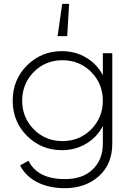

<svg xmlns="http://www.w3.org/2000/svg" viewBox="-20 -780 688 1011"><path d="M343.8 -759.8Q341.8 -717.8 334 -589.8Q321.3 -589.8 283.2 -589.8Q289.1 -632.8 307.6 -759.8Q317.4 -759.8 343.8 -759.8ZM521.5 -500Q533.2 -500 571.3 -500Q571.3 -380.9 571.3 -24.4Q571.3 85 500 148.4Q428.7 210.9 322.3 210.9Q236.3 210.9 174.8 178.7Q114.3 147.5 85.9 90.8Q100.6 83 129.9 66.4Q177.7 163.1 322.3 163.1Q415 163.1 467.8 112.3Q521.5 61.5 521.5 -24.4Q521.5 -54.7 521.5 -116.2Q490.2 -56.6 433.6 -23.4Q377 10.7 305.7 10.7Q198.2 10.7 122.1 -64.5Q46.9 -139.6 46.9 -250Q46.9 -360.4 122.1 -435.5Q198.2 -510.7 305.7 -510.7Q377 -510.7 433.6 -476.6Q490.2 -443.4 521.5 -383.8Q521.5 -422.9 521.5 -500ZM308.6 -37.1Q398.4 -37.1 460 -98.6Q521.5 -161.1 521.5 -250Q521.5 -338.9 460 -401.4Q398.4 -462.9 308.6 -462.9Q219.7 -462.9 158.2 -401.4Q96.7 -338.9 96.7 -250Q96.7 -161.1 158.2 -98.6Q219.7 -37.1 308.6 -37.1Z"/></svg>

Font: LeFont
Style: ExtraLight
Weight: 200
Designer: Leryon MEDIA
Version: Version 1.0